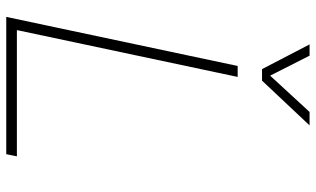

<svg xmlns="http://www.w3.org/2000/svg" viewBox="-218 -792 1010 614"><g transform="rotate(90 287.0 -485.0)"><path d="M473 0H63L70 -34H480ZM69 0H34L191 -740H226ZM238 -818H201L122 -970H158L228 -832H211L338 -970H381Z"/></g></svg>

Font: Be Vietnam Pro Variable Thin
Style: Italic
Weight: 100
Italic angle: -12°
Designer: Lam Bao, Tony Le, Vietanh Nguyen
Foundry: Yellow Type Foundry
Version: Version 1.002